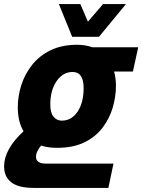

<svg xmlns="http://www.w3.org/2000/svg" viewBox="-51 -769 696 939"><path d="M115 150Q39 150 4 122.5Q-31 95 -31 45Q-31 -39 64 -127Q36 -174 36 -245Q36 -298 53 -352Q70 -406 105.5 -451Q141 -496 196 -523Q251 -550 326 -550Q367 -550 400 -538H625L599 -419H507Q516 -387 516 -350Q516 -297 500.5 -243.5Q485 -190 451 -145Q417 -100 362 -73Q307 -46 228 -46Q185 -46 150 -57Q139 -44 132 -30Q125 -16 125 -2Q125 14 137 22.5Q149 31 170 31H504L479 150ZM251 -179Q299 -179 328.5 -223Q358 -267 358 -338Q358 -417 304 -417Q257 -417 226 -372.5Q195 -328 195 -257Q195 -217 211 -198Q227 -179 251 -179ZM565 -749 433 -589H302L237 -749H342L379 -663L453 -749Z"/></svg>

Font: Geist Mono ExtraBold
Style: Italic
Weight: 800
Italic angle: -12°
Monospace: yes
Designer: Basement.studio, Andrés Briganti, Mateo Zaragoza
Foundry: Basement.studio, Vercel, Andrés Briganti, Guido Ferreyra, Mateo Zaragoza
Version: Version 1.500; ttfautohint (v1.8.4.7-5d5b)